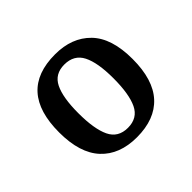

<svg xmlns="http://www.w3.org/2000/svg" viewBox="-94 -828 558 558"><g transform="rotate(-45 185.0 -549.5)"><path d="M184 -380Q113 -380 73.5 -422.5Q34 -465 34 -550Q34 -719 186 -719Q255 -719 295.5 -677.5Q336 -636 336 -550Q336 -465 297 -422.5Q258 -380 184 -380ZM185 -418Q225 -418 241 -451.5Q257 -485 257 -550Q257 -614 240.5 -646.5Q224 -679 184 -679Q145 -679 129 -646.5Q113 -614 113 -550Q113 -485 129 -451.5Q145 -418 185 -418Z"/></g></svg>

Font: Noto Serif Myanmar SemCond
Style: Regular
Weight: 400
Width: 4
Designer: Ben Mitchell and the Monotype Design Team
Foundry: Monotype Imaging Inc.
Version: Version 2.106; ttfautohint (v1.8.4.7-5d5b)